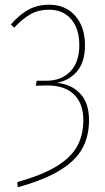

<svg xmlns="http://www.w3.org/2000/svg" viewBox="-20 -711 445 811"><path d="M339 -520Q339 -451 307 -411.5Q275 -372 221 -361Q282 -355 319 -315.5Q356 -276 356 -204Q356 -135 327.5 -83.5Q299 -32 233 8.5Q167 49 55 80L53 58Q157 29 218 -8Q279 -45 305.5 -92.5Q332 -140 332 -204Q332 -274 292 -312.5Q252 -351 177 -350L131 -349L135 -370H175Q239 -370 277 -409Q315 -448 315 -521Q315 -589 281 -629.5Q247 -670 186 -670Q143 -670 109 -651Q75 -632 40 -594L26 -608Q63 -650 101 -670.5Q139 -691 187 -691Q257 -691 298 -644Q339 -597 339 -520Z"/></svg>

Font: Fira Sans Extra Condensed Thin
Style: Regular
Weight: 250
Width: 1
Designer: Carrois Corporate & Edenspiekermann AG
Foundry: Carrois Corporate GbR & Edenspiekermann AG
Version: Version 4.203